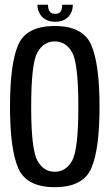

<svg xmlns="http://www.w3.org/2000/svg" viewBox="-20 -791 470 816"><path d="M212.5 4.5Q333 4.5 368 -75.8Q403 -156 403 -337.5Q403 -518.5 368 -599.5Q333 -680.5 212.5 -680.5Q92 -680.5 57.2 -600Q22.5 -519.5 22.5 -337.5Q22.5 -156 57.8 -75.8Q93 4.5 212.5 4.5ZM212.5 -61Q165 -61 138.8 -108.5Q112.5 -156 112.5 -337.5Q112.5 -520.5 138.8 -567.8Q165 -615 212.5 -615Q260.5 -615 286.8 -567.8Q313 -520.5 313 -337.5Q313 -156 286.8 -108.5Q260.5 -61 212.5 -61ZM214 -698.5Q239.5 -698.5 256.2 -708.5Q273 -718.5 281.2 -734.8Q289.5 -751 289.5 -771H244Q244 -758.5 241.5 -749.8Q239 -741 232.2 -736.5Q225.5 -732 214 -732Q203.5 -732 197 -736.5Q190.5 -741 187.2 -749.5Q184 -758 184 -771H139Q139 -751 147.8 -734.8Q156.5 -718.5 173 -708.5Q189.5 -698.5 214 -698.5Z"/></svg>

Font: Anybody Condensed
Style: Regular
Weight: 400
Width: 3
Designer: Tyler Finck
Foundry: Etcetera Type Company
Version: Version 1.113;gftools[0.9.25]